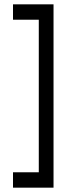

<svg xmlns="http://www.w3.org/2000/svg" viewBox="-20 -720 317 886"><path d="M40 146H227V-700H40V-629H159V75H40Z"/></svg>

Font: Kulim Park
Style: Regular
Weight: 400
Designer: Noponies / Dale Sattler
Foundry: Noponies
Version: Version 1.000; ttfautohint (v1.8.3)